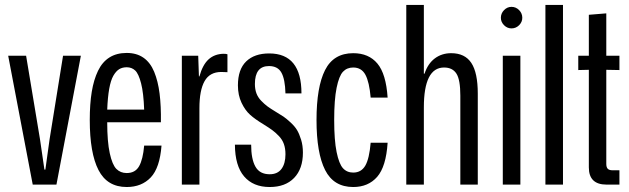

<svg xmlns="http://www.w3.org/2000/svg" viewBox="-20 -749 2552 779"><path d="M112.8 0 13.2 -522.9H85.9L142.1 -185.1L160.2 -61H164.1L181.2 -184.1L235.8 -522.9H308.1L209 0Z M494.1 9.8Q415 9.8 379.6 -59.1Q344.2 -127.9 344.2 -262.2Q344.2 -327.6 352.3 -376.7Q360.4 -425.8 377.7 -461.7Q395 -497.6 424.1 -515.9Q453.1 -534.2 494.1 -534.2Q534.2 -534.2 562 -514.9Q589.8 -495.6 605.5 -457.8Q621.1 -419.9 627.4 -369.9Q633.8 -319.8 632.8 -252.9H415Q415 -174.3 425.3 -127.4Q435.5 -80.6 452.1 -63.7Q468.8 -46.9 494.1 -46.9Q528.8 -46.9 544.4 -74.7Q560.1 -102.5 564.9 -158.2H635.3Q628.4 -67.9 591.6 -29.1Q554.7 9.8 494.1 9.8ZM415 -304.2H564.9Q562.5 -371.6 552.5 -410.6Q542.5 -449.7 528.6 -462.9Q514.6 -476.1 494.1 -476.1Q476.6 -476.1 463.6 -468.3Q450.7 -460.4 439.9 -441.7Q429.2 -422.9 423.1 -388.7Q417 -354.5 415 -304.2Z M717.8 0V-522.9H784.2L787.1 -439H789.1Q802.2 -486.3 826.2 -508.1Q850.1 -529.8 886.2 -530.8Q897.9 -530.8 902.8 -528.8V-456.1Q899.9 -456.1 891.6 -456.5Q883.3 -457 877.9 -457Q831.1 -457 810.1 -419.9Q789.1 -382.8 789.1 -310.1V0Z M1074.2 9.8Q1007.3 9.8 970.5 -33.2Q933.6 -76.2 933.1 -162.1H999Q999 -103.5 1016.4 -72.8Q1033.7 -42 1074.2 -42Q1106 -42 1122.1 -63.7Q1138.2 -85.4 1138.2 -123Q1138.2 -146.5 1131.8 -164.6Q1125.5 -182.6 1111.1 -197.5Q1096.7 -212.4 1084.2 -221.4Q1071.8 -230.5 1048.3 -245.1Q1015.1 -265.1 994.9 -283.2Q974.6 -301.3 960 -332Q945.3 -362.8 945.3 -402.8Q945.3 -467.3 978.8 -499.8Q1012.2 -532.2 1072.3 -532.2Q1203.1 -532.2 1203.1 -370.1H1138.2Q1136.7 -427.7 1121.8 -454.3Q1106.9 -481 1071.3 -481Q1014.2 -481 1014.2 -408.2Q1014.2 -387.2 1020.3 -370.6Q1026.4 -354 1039.6 -340.3Q1052.7 -326.7 1064.9 -317.6Q1077.1 -308.6 1098.1 -295.9Q1118.7 -283.7 1129.9 -276.1Q1141.1 -268.6 1158.4 -252.7Q1175.8 -236.8 1185.1 -221.4Q1194.3 -206.1 1201.7 -182.1Q1209 -158.2 1209 -129.9Q1209 -64 1173.3 -27.1Q1137.7 9.8 1074.2 9.8Z M1413.1 9.8Q1334 9.8 1299.1 -59.1Q1264.2 -127.9 1264.2 -262.2Q1264.2 -396 1298.8 -464.6Q1333.5 -533.2 1413.1 -533.2Q1476.1 -533.2 1511.2 -491.2Q1546.4 -449.2 1552.7 -353H1483.9Q1478.5 -416 1462.6 -445.6Q1446.8 -475.1 1413.1 -475.1Q1387.7 -475.1 1371.6 -458Q1355.5 -440.9 1345.7 -392.8Q1335.9 -344.7 1335.9 -262.2Q1335.9 -180.2 1345.7 -132.1Q1355.5 -84 1371.6 -66.4Q1387.7 -48.8 1413.1 -48.8Q1445.8 -48.8 1462.2 -77.1Q1478.5 -105.5 1483.9 -169.9H1552.7Q1546.4 -72.8 1510.3 -31.5Q1474.1 9.8 1413.1 9.8Z M1628.4 0V-729H1699.7V-450.2H1702.6Q1715.8 -490.7 1744.1 -512Q1772.5 -533.2 1810.5 -533.2Q1866.2 -533.2 1892.3 -493.7Q1918.5 -454.1 1918.5 -369.1V0H1847.7V-360.8Q1847.7 -425.8 1831.8 -450.4Q1815.9 -475.1 1781.7 -475.1Q1699.7 -475.1 1699.7 -313V0Z M2020 0V-522.9H2091.3V0ZM2012.2 -676.8Q2012.2 -694.8 2025.1 -708Q2038.1 -721.2 2055.2 -721.2Q2073.2 -721.2 2086.2 -708Q2099.1 -694.8 2099.1 -676.8Q2099.1 -659.7 2086.2 -646.7Q2073.2 -633.8 2055.2 -633.8Q2038.1 -633.8 2025.1 -646.7Q2012.2 -659.7 2012.2 -676.8Z M2192.9 0V-729H2264.2V0Z M2440.9 0Q2369.1 0 2369.1 -69.8V-465.8L2326.2 -464.8V-522.9H2369.1V-689L2439.9 -694.8V-522.9H2493.2V-464.8L2439.9 -465.8V-84Q2439.9 -70.3 2445.8 -64.2Q2451.7 -58.1 2465.8 -58.1H2493.2V0Z"/></svg>

Font: Lumene Sans Condensed
Style: Regular
Weight: 400
Width: 3
Designer: Deni Anggara
Version: Version 1.003;Glyphs 3.1.2 (3151)